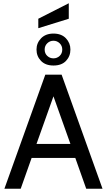

<svg xmlns="http://www.w3.org/2000/svg" viewBox="-20 -1158 656 1178"><path d="M442 -189H174L107 0H7L258 -700H358L609 0H509ZM412 -275 308 -567 204 -275ZM204 -854Q204 -894 232 -923Q260 -952 308 -952Q357 -952 384.5 -923Q412 -894 412 -854Q412 -813 385 -784.5Q358 -756 308 -756Q259 -756 231.5 -784.5Q204 -813 204 -854ZM362 -854Q362 -877 346 -892.5Q330 -908 308 -908Q286 -908 270 -892.5Q254 -877 254 -854Q254 -830 270 -815Q286 -800 308 -800Q330 -800 346 -815Q362 -830 362 -854ZM215 -1043 402 -1138V-1043L215 -985Z"/></svg>

Font: Cabin
Style: Regular
Weight: 400
Designer: Pablo Impallari
Foundry: Pablo Impallari. http://www.impallari.com Igino Marini. http://www.ikern.com
Version: Version 2.200